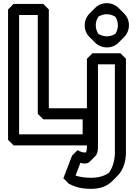

<svg xmlns="http://www.w3.org/2000/svg" viewBox="-20 -885 867 1215"><path d="M219 -790V-165L254 -130H503V-35H101V-790ZM289 -825 254 -860H66L31 -825V0L66 35H538L573 0V-165L538 -200H289ZM600 -478H707V79C707 123 696 171 670 208C642 228 605 240 557 240C511 240 479 233 458 226L489 145C498 148 507 150 516 150C529 150 540 146 548 138L583 103C594 92 600 73 600 45ZM565 -548 530 -513V45C530 58 528 69 525 79C523 79 519 80 516 80C494 80 471 65 471 65L436 100L381 243L416 278C441 289 473 310 557 310C617 310 658 292 688 263L689 262L724 227C763 188 777 131 777 79V-513L742 -548ZM656 -795C676 -795 695 -788 710 -779C720 -763 726 -745 726 -725C726 -705 720 -687 710 -671C694 -661 676 -655 656 -655C636 -655 617 -662 602 -671C592 -687 586 -705 586 -725C586 -745 592 -763 602 -779C618 -789 636 -795 656 -795ZM656 -865C627 -865 601 -854 582 -835L547 -800C528 -781 516 -754 516 -725C516 -696 527 -670 546 -651L581 -616C600 -597 627 -585 656 -585C685 -585 711 -596 730 -615L765 -650C784 -669 796 -696 796 -725C796 -754 785 -780 766 -799L731 -834C712 -853 685 -865 656 -865Z"/></svg>

Font: Hussar Press
Style: Bold
Weight: 700
Foundry: Cannot Into Space Fonts
Version: Version 1.43